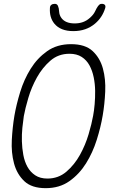

<svg xmlns="http://www.w3.org/2000/svg" viewBox="-20 -970 640 1000"><path d="M227 -40Q284 -40 326 -76Q368 -112 396.5 -163.5Q425 -215 441.5 -271Q458 -327 465 -367Q470 -393 473 -427.5Q476 -462 475.5 -497.5Q475 -533 468 -567.5Q461 -602 446 -629.5Q431 -657 405.5 -673.5Q380 -690 342 -690Q284 -690 242.5 -654Q201 -618 172.5 -567Q144 -516 127.5 -460Q111 -404 104 -365Q100 -339 96.5 -304.5Q93 -270 94 -234Q95 -198 101.5 -163Q108 -128 123 -101Q138 -74 163.5 -57Q189 -40 227 -40ZM218 10Q145 10 106.5 -26.5Q68 -63 53 -119Q38 -175 41.5 -241Q45 -307 55 -367Q65 -425 85 -490.5Q105 -556 139.5 -611.5Q174 -667 225.5 -703.5Q277 -740 350 -740Q424 -740 462.5 -704Q501 -668 516 -613Q531 -558 528 -492.5Q525 -427 515 -369Q505 -309 484 -242Q463 -175 428 -119Q393 -63 341.5 -26.5Q290 10 218 10ZM240 -928Q240 -939 247 -944.5Q254 -950 265 -950Q272 -950 276 -947Q280 -944 282 -939Q287 -928 288 -909.5Q289 -891 300 -876Q321 -848 369 -848Q416 -848 447 -876Q467 -893 475 -910.5Q483 -928 491 -939Q495 -944 499 -947Q503 -950 510 -950Q521 -950 526 -944.5Q531 -939 528 -928Q513 -879 475 -847Q429 -808 362 -808Q295 -808 263 -847Q237 -879 240 -928Z"/></svg>

Font: Maple Mono NL Thin
Style: Italic
Weight: 250
Italic angle: -10°
Monospace: yes
Designer: subframe7536
Version: Version 7.000